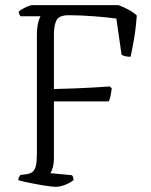

<svg xmlns="http://www.w3.org/2000/svg" viewBox="-20 -724 584 744"><path d="M196 0Q190 0 176.5 -1.5Q163 -3 145.5 -6Q128 -9 109.5 -12.5Q91 -16 75.5 -19.5Q60 -23 51 -26Q51 -33 54 -38Q57 -43 59 -46L83 -49Q97 -51 106 -58Q115 -65 119 -81.5Q123 -98 123 -130V-587Q123 -609 125.5 -624Q128 -639 131.5 -648.5Q135 -658 137 -661H60Q57 -663 54.5 -670Q52 -677 52 -678Q56 -683 66.5 -689Q77 -695 88 -699.5Q99 -704 104 -704H439Q459 -697 479 -686Q499 -675 510 -664Q506 -609 498.5 -567.5Q491 -526 486 -504Q473 -504 464 -506.5Q455 -509 451 -512L431 -652Q396 -657 343.5 -661Q291 -665 246 -665Q209 -665 199 -645.5Q189 -626 189 -592V-379Q234 -380 272 -381.5Q310 -383 343.5 -385Q377 -387 406 -389L413 -381Q411 -365 408 -351Q405 -337 401 -331H189V-113Q189 -91 184.5 -75Q180 -59 175 -53L259 -45Q261 -43 263 -37.5Q265 -32 265 -26Q251 -15 231.5 -7.5Q212 0 196 0Z"/></svg>

Font: Texturina 12pt Thin
Style: Regular
Weight: 250
Designer: Guillermo Torres Carreño
Foundry: Omnibus-Type
Version: Version 1.002